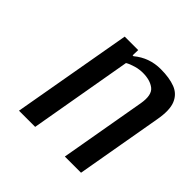

<svg xmlns="http://www.w3.org/2000/svg" viewBox="-139 -633 755 755"><g transform="rotate(45 239.0 -255.0)"><path d="M65 0 153 -500H228L227 -470H232Q280 -510 344 -510Q392 -510 424.5 -497.5Q457 -485 470.5 -452.5Q484 -420 473 -360L410 0H320L383 -360Q392 -413 368.5 -431.5Q345 -450 304 -450Q285 -450 264 -444Q243 -438 230 -430L155 0Z"/></g></svg>

Font: Cuprum
Style: Italic
Weight: 400
Italic angle: -10°
Designer: Jovanny Lemonad
Foundry: Jovanny Lemonad
Version: Version 3.000